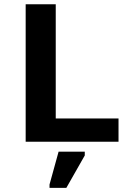

<svg xmlns="http://www.w3.org/2000/svg" viewBox="-20 -679 640 920"><path d="M103 0V-658.7H247.1V-111.3H547.9V0ZM217.3 221.2V205.1L260.7 47.9H386.2V65.9L297.9 221.2Z"/></svg>

Font: Liberation Mono
Style: Bold
Weight: 700
Monospace: yes
Designer: Steve Matteson
Foundry: Ascender Corporation
Version: Version 2.1.5